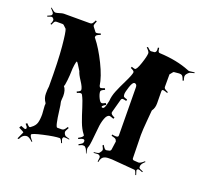

<svg xmlns="http://www.w3.org/2000/svg" viewBox="-152 -1003 1236 1162"><g transform="rotate(20 465.5 -422.0)"><path d="M416 -134.8Q442.4 -148.4 444.3 -159.2L440.9 -165Q420.4 -190.9 405.8 -230.2Q391.1 -269.5 377.4 -314.5Q363.8 -359.4 349.1 -387.2Q345.7 -394 337.9 -394Q330.1 -394 315.9 -387.2L312 -395Q335 -404.3 335 -413.1Q335 -429.2 312.3 -463.6Q289.6 -498 285.2 -516.1Q255.4 -565.9 251.5 -565.9Q247.6 -565.9 243.9 -541Q240.2 -516.1 240.2 -496.6Q240.2 -477.1 236.3 -440.2Q232.4 -403.3 228 -399.9Q245.1 -380.4 245.1 -340.8Q245.1 -337.4 243.7 -320.8Q242.2 -304.2 244.6 -298.3Q247.1 -292.5 252 -252.9Q264.6 -148.9 276.4 -148.9H305.2Q312.5 -148.9 318.6 -153.6Q324.7 -158.2 335 -174.8L342.3 -170.9Q329.1 -147.9 329.1 -141.8Q329.1 -135.7 333.3 -128.2Q337.4 -120.6 343.3 -117.9Q349.1 -115.2 369.1 -109.9L368.2 -106Q353 -108.9 343.5 -108.9Q334 -108.9 332.5 -108.6Q331.1 -108.4 331.1 -106Q327.1 -102.1 327.1 -96.2Q327.1 -90.3 335.9 -70.8L330.1 -69.8Q320.3 -95.2 312 -95.2Q281.2 -95.2 211.2 -79.6Q141.1 -64 141.1 -55.2Q141.1 -42 163.1 -19L160.2 -15.1Q136.2 -38.1 123 -38.1Q95.2 -38.1 81.1 -4.9L72.3 -5.9L93.3 -51.8Q93.3 -54.7 60.1 -70.8L67.4 -85Q91.8 -75.2 93.3 -75.2Q103 -75.2 103 -83.3Q103 -91.3 88.4 -106L96.2 -112.8Q112.3 -95.2 117.2 -95.2Q122.1 -95.2 127.9 -101.1Q150.4 -117.2 156.7 -137.9Q163.1 -158.7 163.1 -193.8L159.2 -248L160.2 -261.2Q160.2 -262.2 158.2 -266.1Q141.1 -290 141.1 -319.8Q141.1 -349.6 144 -366.2V-367.2Q144 -530.3 135.5 -621.8Q127 -713.4 119.1 -729L99.1 -748Q95.2 -750 92.3 -750H54.2Q46.4 -750 41.7 -745.4Q37.1 -740.7 30.3 -723.1L22.9 -725.1Q31.2 -740.7 31.2 -750.7Q31.2 -760.7 22.9 -764.2Q22.9 -768.1 16.4 -768.1Q9.8 -768.1 -9.8 -759.8L-12.7 -765.1Q6.3 -772.9 10.7 -776.6Q15.1 -780.3 15.1 -787.6Q15.1 -794.9 -7.8 -817.9L-3.9 -819.8Q18.1 -799.8 26.6 -799.8Q35.2 -799.8 52.2 -805.4Q69.3 -811 78.1 -811H246.1Q256.8 -811 262.5 -818.6Q268.1 -826.2 273.9 -838.9L281.2 -835Q272 -813 272 -807.6Q272 -802.2 277.3 -795.9L293 -775.9Q295.9 -769 303.7 -769Q311.5 -769 329.1 -774.9L332 -767.1Q313 -759.8 308.1 -755.4Q303.2 -751 303.2 -743.2V-742.2Q303.2 -739.7 306.2 -736.8Q346.2 -687 384.8 -608.6Q423.3 -530.3 431.2 -474.1Q435.5 -464.8 440.7 -464.8Q445.8 -464.8 466.3 -472.2L470.2 -462.9Q445.3 -453.6 445.3 -443.8Q445.3 -427.7 456.5 -404.3Q467.8 -380.9 477.3 -380.9Q486.8 -380.9 501 -390.1L508.3 -379.9Q485.4 -368.2 485.4 -359.9Q486.8 -356 491.9 -356Q497.1 -356 500.2 -359.1Q503.4 -362.3 506.1 -368.7Q508.8 -375 510.3 -380.6Q511.7 -386.2 513.9 -395.8Q516.1 -405.3 517.1 -409.2Q518.6 -440.4 533.2 -476.1Q547.9 -511.7 567.4 -550.8Q595.2 -606.9 595.2 -622.1Q595.2 -630.9 571.3 -641.1L574.2 -649.9Q590.3 -644 596.2 -644Q607.4 -644 623.8 -692.6Q640.1 -741.2 640.1 -761.2Q640.1 -771 619.1 -791L625 -795.9Q643.1 -777.8 650.6 -777.8Q658.2 -777.8 661.1 -778.8L673.3 -779.8Q684.1 -783.7 684.1 -798.8L683.1 -813L690.9 -814Q693.4 -794.4 696.5 -789.8Q699.7 -785.2 707 -785.2Q816.4 -780.3 898.9 -747.1Q904.3 -744.1 909.7 -744.1Q915 -744.1 943.4 -748L944.3 -743.2Q935.1 -741.2 929 -739.3Q922.9 -737.3 918.9 -736.3Q915 -735.4 911.9 -732.7Q908.7 -730 907.2 -729Q904.8 -726.6 898.9 -719.7Q893.1 -712.9 893.1 -703.6Q893.1 -694.3 898.9 -679.2L892.1 -675.8Q885.3 -695.3 880.6 -701.4Q876 -707.5 869.1 -709L857.9 -710L826.2 -707Q821.8 -707 819.3 -703.1L807.1 -688Q804.2 -686.5 804.2 -683.1V-604Q804.2 -597.7 809.1 -593Q814 -588.4 832 -580.1L829.1 -574.2Q810.1 -582 801.5 -582Q793 -582 793 -571.8L793.9 -494.1Q793.9 -463.9 780.3 -445.8Q778.3 -443.8 778.1 -437.7Q777.8 -431.6 772.5 -371.8Q767.1 -312 767.1 -279.8L770 -132.8Q770 -122.1 781.2 -121.1L810.1 -119.1Q822.3 -119.1 845.2 -140.1L849.1 -136.2Q826.2 -116.2 826.2 -102.1V-95.2Q826.2 -89.4 833.5 -85.7Q840.8 -82 854 -77.1L851.1 -71.8Q831.1 -80.1 826.7 -80.1Q822.3 -80.1 818.4 -78.1V-77.1Q814.9 -73.7 814.9 -69.8L823.2 -43L818.4 -41Q812 -60.1 808.8 -64.9Q805.7 -69.8 801.3 -69.8L653.3 -82H632.3Q611.8 -82 598.9 -73.7Q585.9 -65.4 581.1 -39.1L576.2 -40Q579.1 -59.6 579.1 -66.4Q579.1 -73.2 574.2 -78.1H573.2Q568.4 -83 561.5 -83Q554.7 -83 535.2 -81.1V-85.9Q543 -86.9 548.3 -87.4Q553.7 -87.9 557.6 -89.1Q561.5 -90.3 563.7 -90.8Q565.9 -91.3 568.4 -93.8Q572.3 -97.7 576.7 -105.2Q581.1 -112.8 581.1 -117.7Q581.1 -122.6 570.3 -142.1L576.2 -147.9Q585.9 -131.8 591.1 -127Q596.2 -122.1 600.1 -122.6Q604 -123 605 -123L623 -127Q627.9 -129.4 630.4 -136.2L638.2 -191.9Q634.8 -200.2 632.8 -203.1Q628.4 -210 602.1 -215.8L603 -224.1Q613.3 -221.2 628.2 -221.2Q643.1 -221.2 643.1 -231.9L640.1 -543Q640.1 -552.2 635.5 -557.6Q630.9 -563 624 -563Q611.3 -563 599.9 -527.8Q588.4 -492.7 588.4 -479Q588.4 -465.3 593.8 -461.9Q599.1 -458.5 615.2 -454.1L613.3 -443.8Q598.1 -448.2 590.3 -448.2Q582.5 -448.2 579.1 -438L556.2 -354L555.2 -348.1Q555.2 -335.9 581.1 -325.2L577.1 -315.9Q554.7 -324.2 551.3 -324.2Q534.2 -324.2 523.4 -295.4Q512.7 -266.6 509.8 -230.5Q499.5 -120.1 494.9 -109.9Q490.2 -99.6 490.2 -92.8Q490.2 -85.9 496.1 -62H493.2Q484.9 -87.4 478 -93.8Q471.2 -100.1 470.2 -101.1Q469.2 -102.1 460.2 -102.1Q451.2 -102.1 434.1 -92.8L431.2 -99.1Q448.2 -107.9 453.1 -113Q458 -118.2 458 -125V-127Q458 -138.2 447.3 -138.2Q439.9 -138.2 418.9 -127.9ZM127.9 -725.1H123Q124 -724.1 125.5 -724.6Q127 -725.1 127.9 -725.1Z"/></g></svg>

Font: Eater Caps
Style: Regular
Weight: 400
Version: Version 001.002